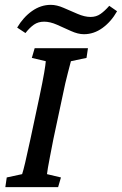

<svg xmlns="http://www.w3.org/2000/svg" viewBox="-20 -772 503 792"><path d="M2 0 7.8 -40 71.3 -53.7Q76.2 -68.4 84 -101.6Q91.8 -134.8 105.5 -198.2L142.6 -372.1Q156.2 -436.5 162.1 -471.2Q168 -505.9 168.9 -519.5L111.3 -533.2L123 -573.2H342.8L336.9 -533.2L272.5 -519.5Q269.5 -506.8 259.8 -470.7Q250 -434.6 237.3 -372.1L200.2 -198.2Q191.4 -153.3 186 -125Q180.7 -96.7 177.7 -80.1Q174.8 -63.5 173.8 -53.7L231.4 -40L219.7 0ZM430.7 -748 462.9 -725.6Q438.5 -682.6 402.8 -656.7Q367.2 -630.9 326.2 -630.9Q301.8 -630.9 272.9 -644Q244.1 -657.2 215.3 -669.9Q186.5 -682.6 162.1 -682.6Q137.7 -682.6 120.1 -670.4Q102.5 -658.2 85 -635.7L50.8 -658.2Q76.2 -701.2 112.3 -726.6Q148.4 -752 189.5 -752Q213.9 -752 242.2 -739.7Q270.5 -727.5 299.8 -714.8Q329.1 -702.1 353.5 -702.1Q377 -702.1 394.5 -714.4Q412.1 -726.6 430.7 -748Z"/></svg>

Font: Crimson Pro Medium
Style: Italic
Weight: 500
Italic angle: -12°
Designer: Jacques Le Bailly
Foundry: Baron von Fonthausen
Version: Version 1.003